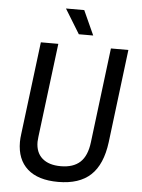

<svg xmlns="http://www.w3.org/2000/svg" viewBox="-57 -874 690 931"><g transform="rotate(5 288.0 -408.5)"><path d="M489 -201Q475 -92 419.5 -40Q364 12 261 12Q163 12 111.5 -34Q60 -80 60 -165Q60 -183 63 -204L119 -655H204L147 -197Q145 -181 145 -173Q145 -121 177 -93Q209 -65 267 -65Q328 -65 361.5 -96Q395 -127 403 -194L460 -655H545ZM226 -829H315L369 -710H299Z"/></g></svg>

Font: Ropa Sans
Style: Italic
Weight: 400
Version: Version 1.100